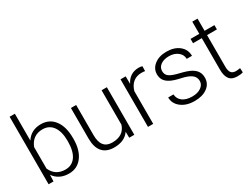

<svg xmlns="http://www.w3.org/2000/svg" viewBox="-65 -1293 2399 1847"><g transform="rotate(-30 1134.0 -370.0)"><path d="M501.5 -258.8Q501.5 -135.3 446.8 -62.7Q392.1 9.8 299.8 9.8Q189.5 9.8 132.8 -72.3L130.4 0H75.7V-750H133.8V-451.7Q189.5 -538.1 298.8 -538.1Q392.6 -538.1 447 -466.6Q501.5 -395 501.5 -267.6ZM442.9 -269Q442.9 -373.5 402.3 -430.4Q361.8 -487.3 288.1 -487.3Q231.9 -487.3 192.9 -459.7Q153.8 -432.1 133.8 -378.9V-140.6Q177.7 -41 289.1 -41Q361.3 -41 402.1 -98.1Q442.9 -155.3 442.9 -269Z M970.2 -66.9Q917.5 9.8 801.8 9.8Q717.3 9.8 673.3 -39.3Q629.4 -88.4 628.4 -184.6V-528.3H686.5V-191.9Q686.5 -41 808.6 -41Q935.5 -41 969.2 -146V-528.3H1027.8V0H971.2Z M1423.8 -478.5Q1405.3 -481.9 1384.3 -481.9Q1329.6 -481.9 1291.7 -451.4Q1253.9 -420.9 1237.8 -362.8V0H1179.7V-528.3H1236.8L1237.8 -444.3Q1284.2 -538.1 1386.7 -538.1Q1411.1 -538.1 1425.3 -531.7Z M1832.5 -134.3Q1832.5 -177.7 1797.6 -204.1Q1762.7 -230.5 1692.4 -245.4Q1622.1 -260.3 1583.3 -279.5Q1544.4 -298.8 1525.6 -326.7Q1506.8 -354.5 1506.8 -394Q1506.8 -456.5 1559.1 -497.3Q1611.3 -538.1 1692.9 -538.1Q1781.2 -538.1 1834.7 -494.4Q1888.2 -450.7 1888.2 -380.4H1829.6Q1829.6 -426.8 1790.8 -457.5Q1752 -488.3 1692.9 -488.3Q1635.3 -488.3 1600.3 -462.6Q1565.4 -437 1565.4 -396Q1565.4 -356.4 1594.5 -334.7Q1623.5 -313 1700.4 -294.9Q1777.3 -276.9 1815.7 -256.3Q1854 -235.8 1872.6 -207Q1891.1 -178.2 1891.1 -137.2Q1891.1 -70.3 1837.2 -30.3Q1783.2 9.8 1696.3 9.8Q1604 9.8 1546.6 -34.9Q1489.3 -79.6 1489.3 -147.9H1547.9Q1551.3 -96.7 1591.1 -68.1Q1630.9 -39.6 1696.3 -39.6Q1757.3 -39.6 1794.9 -66.4Q1832.5 -93.3 1832.5 -134.3Z M2113.3 -663.6V-528.3H2222.7V-480.5H2113.3V-128.4Q2113.3 -84.5 2129.2 -63Q2145 -41.5 2182.1 -41.5Q2196.8 -41.5 2229.5 -46.4L2231.9 1.5Q2209 9.8 2169.4 9.8Q2109.4 9.8 2082 -25.1Q2054.7 -60.1 2054.7 -127.9V-480.5H1957.5V-528.3H2054.7V-663.6Z"/></g></svg>

Font: SteelSelectRoboto
Style: Regular
Weight: 300
Designer: Google
Version: Version 2.137; 2017